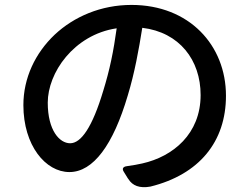

<svg xmlns="http://www.w3.org/2000/svg" viewBox="-20 -739 1020 780"><path d="M432 -495C423 -452 412 -411 400 -372C355 -221 309 -157 265 -157C222 -157 174 -209 174 -322C174 -382 200 -451 248 -508C296 -565 366 -611 454 -624C448 -581 441 -537 432 -495ZM202 -598C123 -523 75 -422 75 -312C75 -148 165 -40 262 -40C359 -40 440 -151 499 -351C527 -443 544 -538 558 -626C709 -608 795 -495 795 -353C795 -195 683 -103 558 -75C540 -71 519 -67 496 -64C479 -62 475 -53 483 -41L499 -15L502 -11C518 15 547 27 591 19C789 -30 898 -163 898 -350C898 -555 749 -719 514 -719C391 -719 281 -672 202 -598Z"/></svg>

Font: GenSenRounded2 TW M
Style: Regular
Weight: 500
Version: Version 2.100;PS 2.1;hotconv 16.6.51;makeotf.lib2.5.65220 DE